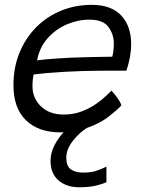

<svg xmlns="http://www.w3.org/2000/svg" viewBox="-20 -554 590 792"><path d="M419 133.5V198Q400.5 206 373.5 212.2Q346.5 218.5 307.5 218.5Q254 218.5 221.2 190Q188.5 161.5 188.5 110Q188.5 77 204 46.5Q219.5 16 242.5 -8.5Q235.5 -8 228.5 -8Q138.5 -8 87 -58Q35.5 -108 35.5 -202.5Q35.5 -276 60.5 -336.8Q85.5 -397.5 129.5 -441.8Q173.5 -486 232.2 -510Q291 -534 358.5 -534Q439 -534 480 -490.2Q521 -446.5 521 -372Q521 -345 516 -318.2Q511 -291.5 501.5 -262.5Q496.5 -262.5 476.8 -262.5Q457 -262.5 429.5 -262.5Q402 -262.5 372.8 -262Q343.5 -261.5 320 -261Q286.5 -260 246.8 -257.8Q207 -255.5 172.2 -252.5Q137.5 -249.5 119 -247Q114 -227.5 114 -198Q114 -149 149 -115.2Q184 -81.5 242 -81.5Q283.5 -81.5 317.2 -94.5Q351 -107.5 376.5 -125.5Q402 -143.5 418 -159Q434 -174.5 440 -180Q443.5 -176.5 452.5 -165.5Q461.5 -154.5 470 -141.5Q478.5 -128.5 480.5 -119Q463.5 -100.5 428 -72.8Q392.5 -45 339 -26.5Q307 -7 280.2 27.5Q253.5 62 253.5 96Q253.5 131.5 272.5 144.8Q291.5 158 322 158Q352.5 158 373.5 151.8Q394.5 145.5 419 133.5ZM133 -305Q155.5 -308.5 210.8 -312.5Q266 -316.5 332 -318Q370.5 -319 404.5 -319.5Q438.5 -320 443 -320Q449.5 -342.5 449.5 -374.5Q449.5 -412.5 427.2 -442.8Q405 -473 348.5 -473Q301 -473 255.2 -453.2Q209.5 -433.5 176.2 -396Q143 -358.5 133 -305Z"/></svg>

Font: Grandstander Light
Style: Italic
Weight: 300
Italic angle: -15°
Designer: Tyler Finck
Foundry: Etcetera Type Co
Version: Version 1.200; ttfautohint (v1.8.3)